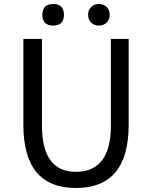

<svg xmlns="http://www.w3.org/2000/svg" viewBox="-20 -928 761 961"><path d="M97 -303V-733H190V-300Q190 -68 360 -68Q535 -68 535 -300V-733H624V-303Q624 13 360 13Q97 13 97 -303ZM192 -854Q192 -908 246 -908Q300 -908 300 -854Q300 -800 246 -800Q192 -800 192 -854ZM436 -815Q421 -830 421 -854Q421 -878 436 -893Q452 -908 475 -908Q498 -908 514 -893Q529 -878 529 -854Q529 -830 514 -815Q498 -800 475 -800Q452 -800 436 -815Z"/></svg>

Font: 思源黑体R
Style: Regular
Weight: 400
Designer: Ryoko NISHIZUKA  (kana & ideographs); Paul D. Hunt (Latin, Greek & Cyrillic); Wenlong ZHANG  (bopomofo); Sandoll Communi
Foundry: Adobe Systems Incorporated
Version: Version 1.00 June 24, 2014, initial release